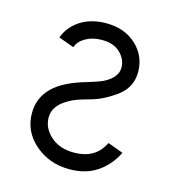

<svg xmlns="http://www.w3.org/2000/svg" viewBox="-85 -584 605 668"><g transform="rotate(15 217.5 -250.0)"><path d="M72 -422Q93 -414 105 -410Q117 -406 121.5 -404Q126 -402 127 -402Q128 -402 128 -402Q135 -424 160 -438Q185 -452 218 -452Q260 -452 283 -430Q308 -407 308 -376Q308 -340 260 -316Q249 -311 235.5 -306.5Q222 -302 206 -297Q124 -274 86 -236Q48 -198 48 -144Q48 -78 98 -34Q150 12 224 12Q283 12 324 -16Q365 -44 388 -91Q367 -99 355.5 -103Q344 -107 339 -109Q334 -111 333 -111Q332 -111 332 -111Q302 -48 224 -48Q173 -48 141 -76Q108 -105 108 -144Q108 -186 157 -214Q170 -222 186.5 -228Q203 -234 222 -239Q254 -247 279.5 -260.5Q305 -274 326 -290Q368 -323 368 -376Q368 -434 326 -473Q284 -512 218 -512Q165 -512 126 -488Q88 -464 72 -422Z"/></g></svg>

Font: Unageo Variable
Style: Regular
Weight: 300
Designer: Richard Sepsi
Foundry: Richard Sepsi
Version: Version 2.200